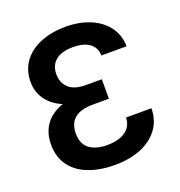

<svg xmlns="http://www.w3.org/2000/svg" viewBox="-131 -828 892 950"><g transform="rotate(-20 315.0 -353.5)"><path d="M173.8 -361.8Q121.1 -383.8 91.3 -424.3Q61.5 -464.8 61.5 -518.6Q61.5 -579.6 93.8 -624.3Q126 -668.9 184.1 -692.9Q242.2 -716.8 317.4 -716.8Q390.1 -716.8 447 -692.6Q503.9 -668.5 535.9 -624.3Q567.9 -580.1 568.4 -522.5H435.5Q435.5 -563 404.8 -586.2Q374 -609.4 317.4 -609.4Q256.8 -609.4 225.6 -583.5Q194.3 -557.6 194.3 -510.7Q194.3 -466.3 223.6 -438.7Q252.9 -411.1 313.5 -411.1H397.5V-308.6H313.5Q184.6 -308.6 184.6 -202.1Q184.6 -147.5 218.8 -121.6Q252.9 -95.7 312.5 -95.7Q355.5 -95.7 385.5 -108.2Q415.5 -120.6 430.4 -142.6Q445.3 -164.6 445.3 -192.4H579.1Q578.6 -127.9 543.7 -82.3Q508.8 -36.6 449.2 -13.4Q389.6 9.8 315.4 9.8Q237.8 9.8 178 -12.7Q118.2 -35.2 84.5 -80.6Q50.8 -126 50.8 -192.4Q50.8 -255.4 82.3 -298.3Q113.8 -341.3 173.8 -361.8Z"/></g></svg>

Font: Pretendard Std SemiBold
Style: Regular
Weight: 600
Designer: Base glyphs from Inter by Rasmus Andersson; Hangeul glyphs from Noto Sans CJK(Source Han Sans) by Jang Soo-young and Kan
Foundry: Kil Hyung-jin
Version: Version 1.309